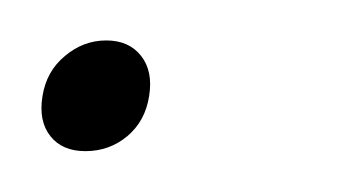

<svg xmlns="http://www.w3.org/2000/svg" viewBox="-32 -407 165 94"><path d="M9.8 -333Q-1.5 -333 -7.3 -340.3Q-13.2 -347.7 -11.2 -359.9Q-9.3 -372.1 -0.2 -379.6Q8.8 -387.2 20 -387.2Q31.2 -387.2 37.1 -379.6Q43 -372.1 41 -359.9Q39.1 -347.7 30.3 -340.3Q21.5 -333 9.8 -333Z"/></svg>

Font: SVN-Poppins Thin
Style: Italic
Weight: 100
Italic angle: -10°
Designer: Ninad Kale (Devanagari), Jonny Pinhorn (Latin)
Foundry: Indian Type Foundry
Version: Version 3.002 2017